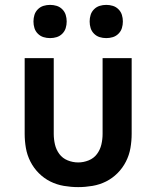

<svg xmlns="http://www.w3.org/2000/svg" viewBox="-20 -758 640 786"><path d="M300 8Q271 8 241.5 3Q212 -2 186 -15Q160 -28 139 -49Q118 -70 104.5 -96.5Q91 -123 86 -152Q81 -181 81 -210V-520H200V-210Q200 -188 205 -166.5Q210 -145 223 -127.5Q236 -110 257 -101.5Q278 -93 300 -93Q322 -93 343 -101.5Q364 -110 377 -127.5Q390 -145 395 -166.5Q400 -188 400 -210V-520H519V-210Q519 -181 514 -152Q509 -123 495.5 -96.5Q482 -70 461 -49Q440 -28 414 -15Q388 -2 358.5 3Q329 8 300 8ZM415 -602Q401 -602 388 -606Q375 -610 365 -620Q355 -630 351 -643Q347 -656 347 -670Q347 -684 351 -697Q355 -710 365 -720Q375 -730 388 -734Q401 -738 415 -738Q429 -738 442 -734Q455 -730 465 -720Q475 -710 479 -697Q483 -684 483 -670Q483 -656 479 -643Q475 -630 465 -620Q455 -610 442 -606Q429 -602 415 -602ZM185 -602Q171 -602 158 -606Q145 -610 135 -620Q125 -630 121 -643Q117 -656 117 -670Q117 -684 121 -697Q125 -710 135 -720Q145 -730 158 -734Q171 -738 185 -738Q199 -738 212 -734Q225 -730 235 -720Q245 -710 249 -697Q253 -684 253 -670Q253 -656 249 -643Q245 -630 235 -620Q225 -610 212 -606Q199 -602 185 -602Z"/></svg>

Font: R Plex Mono
Style: Bold
Weight: 700
Monospace: yes
Designer: Belleve Invis
Foundry: Belleve Invis
Version: Version 31.8.0